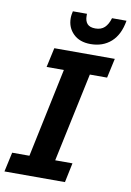

<svg xmlns="http://www.w3.org/2000/svg" viewBox="-101 -960 694 1019"><g transform="rotate(10 246.5 -450.0)"><path d="M-3 0 20 -105H113L214 -585H121L144 -690H470L447 -585H354L252 -105H345L323 0ZM202 -862Q202 -873 203.5 -882Q205 -891 207 -900H283Q283 -895 283 -889Q283 -861 296.5 -846Q310 -831 340 -831Q371 -831 389.5 -848.5Q408 -866 418 -900H496Q483 -823 439 -784Q395 -745 329 -745Q270 -745 236 -778.5Q202 -812 202 -862Z"/></g></svg>

Font: Radio Canada SemiBold
Style: Italic
Weight: 600
Italic angle: -12°
Designer: Charles Daoud, Etienne Aubert Bonn, Alexandre Saumier Demers, Jacques Le Bailly
Foundry: Radio-Canada
Version: Version 2.104; ttfautohint (v1.8.4.7-5d5b);gftools[0.9.28.de